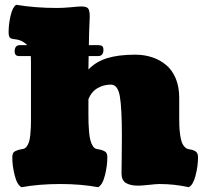

<svg xmlns="http://www.w3.org/2000/svg" viewBox="-20 -760 870 793"><path d="M384.3 -528.3H59.1Q40.5 -528.3 40.5 -547.9Q40.5 -573.7 63 -573.7H383.8Q396.5 -573.7 401.9 -569.6Q407.2 -565.4 407.2 -553.7Q407.2 -528.3 384.3 -528.3ZM643.6 0ZM345.7 -506.8 345.2 -473.1Q377 -505.9 423.3 -520Q469.7 -534.2 538.6 -534.2Q576.2 -534.2 608.4 -523.4Q640.6 -512.7 666 -491.7Q691.4 -470.7 705.8 -436Q720.2 -401.4 720.2 -356.9V-274.4Q720.2 -254.4 720.7 -239.7Q721.2 -225.1 723.6 -206.3Q726.1 -187.5 730 -175.3Q733.9 -163.1 741.9 -154.1Q750 -145 760.7 -143.6Q769.5 -142.1 774.2 -140.9Q778.8 -139.6 785.4 -136.2Q792 -132.8 794.9 -126.5Q797.9 -120.1 797.9 -110.8Q797.9 -74.2 787.8 -35.2Q777.8 3.9 759.8 13.2Q700.2 0 638.2 0Q626.5 0 595.9 3.4Q565.4 6.8 550.3 6.8Q518.6 6.8 500.2 -4.2Q481.9 -15.1 481.9 -43.9Q481.9 -64.9 482.7 -110.1Q483.4 -155.3 483.4 -198.7Q483.4 -312.5 475.1 -361.6Q466.8 -410.6 438 -410.6Q408.7 -410.6 383.3 -396.2Q357.9 -381.8 345.2 -350.6V-286.6Q345.2 -265.1 345.7 -249.3Q346.2 -233.4 348.1 -212.9Q350.1 -192.4 353.8 -179Q357.4 -165.5 364.3 -155.5Q371.1 -145.5 380.9 -144.5Q392.1 -142.6 397.5 -141.1Q402.8 -139.6 410.2 -136.2Q417.5 -132.8 420.4 -126.5Q423.3 -120.1 423.3 -110.8Q423.3 -74.2 413.3 -35.2Q403.3 3.9 385.3 13.2Q314.5 0 229.5 0Q141.6 0 68.8 13.2Q50.8 3.9 40.8 -35.2Q30.8 -74.2 30.8 -110.8Q30.8 -120.1 33.7 -126.5Q36.6 -132.8 43.9 -136.2Q51.3 -139.6 56.6 -141.1Q62 -142.6 73.2 -144.5Q83 -145.5 89.6 -154.1Q96.2 -162.6 99.9 -174.1Q103.5 -185.5 105.2 -203.6Q106.9 -221.7 107.4 -234.9Q107.9 -248 107.9 -267.1V-498.5Q107.9 -515.1 107.4 -524.4Q106.9 -533.7 103.3 -548.8Q99.6 -564 93 -572.5Q86.4 -581.1 73 -588.6Q59.6 -596.2 40 -598.1Q24.4 -599.6 20 -605.5Q15.6 -611.3 15.6 -627.4Q15.6 -661.1 23.9 -696Q32.2 -731 46.9 -740.2Q126 -727.1 215.8 -727.1Q241.2 -727.1 273.9 -730.2Q306.6 -733.4 314.9 -733.4Q336.9 -733.4 343.8 -725.3Q350.6 -717.3 350.6 -690.9Q348.1 -653.3 345.7 -506.8Z"/></svg>

Font: Coustard Black
Style: Regular
Weight: 900
Foundry: vernon adams
Version: Version 1.001;